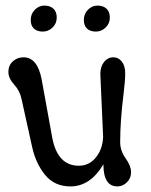

<svg xmlns="http://www.w3.org/2000/svg" viewBox="-20 -661 539 687"><path d="M349 -171 339 -396Q339 -423 352.5 -439.5Q366 -456 385 -456Q404 -456 416 -440.5Q428 -425 428 -398.5Q428 -372 422 -324Q410 -228 410 -152Q410 -122 429.5 -94.5Q449 -67 449 -45Q449 -23 434 -8.5Q419 6 400 6Q350 6 350 -73Q303 6 232 6Q175 6 141.5 -35Q108 -76 95 -135L57 -307Q51 -336 30.5 -358.5Q10 -381 10 -404Q10 -427 26 -441.5Q42 -456 64 -456Q114 -456 129 -377L167 -168Q186 -68 262 -68Q299 -68 323 -97.5Q347 -127 349 -171ZM323 -548Q303 -548 291.5 -558.5Q280 -569 280 -590Q280 -611 294.5 -626Q309 -641 329 -641Q349 -641 361 -630Q373 -619 373 -598Q373 -577 358 -562.5Q343 -548 323 -548ZM133 -548Q113 -548 101.5 -558.5Q90 -569 90 -590Q90 -611 104.5 -626Q119 -641 139 -641Q159 -641 171 -630Q183 -619 183 -598Q183 -577 168 -562.5Q153 -548 133 -548Z"/></svg>

Font: Macondo Swash Caps
Style: Regular
Weight: 400
Designer: John Vargas Beltran
Foundry: John Vargas Beltran
Version: Version 2.001